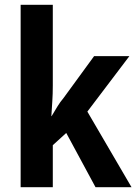

<svg xmlns="http://www.w3.org/2000/svg" viewBox="-20 -780 568 800"><path d="M200 -424Q200 -388 198 -359Q196 -330 194 -296H195Q210 -321 220 -337.5Q230 -354 245 -372L372 -546H519L344 -315L528 0H378L256 -226L200 -175V0H66V-760H200Z"/></svg>

Font: Noto Sans Malayalam Condensed
Style: Bold
Weight: 700
Width: 3
Designer: Jelle Bosma - Monotype Design Team
Foundry: Monotype Imaging Inc.
Version: Version 2.104; ttfautohint (v1.8.4.7-5d5b)